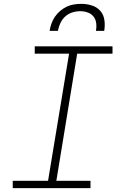

<svg xmlns="http://www.w3.org/2000/svg" viewBox="-20 -975 640 995"><path d="M46 0V-38H229L338 -697H160V-735H563V-697H380L272 -38H449V0ZM237 -815Q240 -834 246.5 -852.5Q253 -871 264.5 -888Q276 -905 292 -918.5Q308 -932 326 -940.5Q344 -949 363.5 -952Q383 -955 402 -955Q430 -955 456.5 -946.5Q483 -938 500 -918.5Q517 -899 521 -871Q525 -843 520 -815H477Q481 -835 478.5 -855Q476 -875 464.5 -889.5Q453 -904 434 -910.5Q415 -917 396 -917Q375 -917 354.5 -910.5Q334 -904 318 -889.5Q302 -875 293 -855.5Q284 -836 280 -815Z"/></svg>

Font: Iosevka Curly Slab XLtExObl
Style: Regular
Weight: 200
Width: 7
Italic angle: -9°
Monospace: yes
Designer: Belleve Invis
Foundry: Belleve Invis
Version: Version 11.0.0; ttfautohint (v1.8.3)